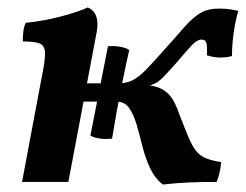

<svg xmlns="http://www.w3.org/2000/svg" viewBox="-20 -487 658 514"><path d="M416 7Q395 -9 382 -36.5Q369 -64 361.5 -94.5Q354 -125 346 -152.5Q338 -180 326 -197.5Q314 -215 292 -215L298 -264Q319 -264 335.5 -272.5Q352 -281 371 -300.5Q390 -320 419 -353Q448 -385 466.5 -406.5Q485 -428 500 -440.5Q515 -453 530 -458.5Q545 -464 567 -464Q583 -464 596 -462Q609 -460 618 -458Q613 -442 609 -420.5Q605 -399 603 -377.5Q601 -356 601 -337Q588 -333 570 -333Q552 -333 534 -339Q535 -366 532 -373.5Q529 -381 520 -381Q508 -381 494.5 -367Q481 -353 455 -322Q432 -296 418.5 -282Q405 -268 394 -263Q383 -258 367 -255L362 -260Q389 -259 407 -251.5Q425 -244 437 -228.5Q449 -213 459 -184Q474 -145 484 -121Q494 -97 504.5 -83.5Q515 -70 531 -63.5Q547 -57 572 -53Q571 -38 567.5 -24Q564 -10 560 0Q519 0 485 1.5Q451 3 416 7ZM39 0 92 -282Q101 -325 100.5 -345Q100 -365 86.5 -370.5Q73 -376 41 -376Q41 -389 42.5 -402.5Q44 -416 49 -426Q73 -428 104 -434Q135 -440 165 -449Q195 -458 215 -467Q248 -453 239 -402L163 0ZM191 -215V-264H334V-215ZM280 -116Q265 -114 248.5 -116Q232 -118 222 -124L269 -363Q283 -365 300.5 -362Q318 -359 326 -353Q318 -318 312 -288.5Q306 -259 302 -239Q298 -219 292 -186Q286 -153 280 -116Z"/></svg>

Font: Vollkorn SemiBold
Style: Italic
Weight: 600
Italic angle: -11°
Designer: Friedrich Althausen
Foundry: Friedrich Althausen
Version: Version 5.000